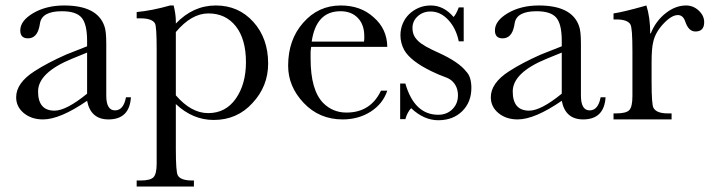

<svg xmlns="http://www.w3.org/2000/svg" viewBox="-20 -436 2594 701"><path d="M458 -81Q453 0 376 0Q311 0 298 -68Q199 0 137 0Q95 0 67 -23Q39 -46 39 -81Q39 -133 106 -176Q154 -207 222 -237L298 -267V-287Q298 -348 278 -371.5Q258 -395 206 -395Q133 -395 126 -351L124 -340Q115 -296 82 -296Q54 -296 54 -325Q54 -360 101 -388Q149 -416 214 -416Q335 -416 361 -341Q368 -324 368 -276V-87Q368 -33 400 -33Q431 -33 440 -81ZM244 -222Q119 -171 119 -102Q119 -32 179 -32Q222 -32 298 -94V-244Z M614 -416Q622 -384 622 -358V-350Q685 -416 768 -416Q851 -416 905 -356Q959 -296 959 -204Q959 -121 902 -60Q846 2 760 2Q684 2 622 -56V108Q622 191 629 204Q639 223 682 223H688V245H479V223H493Q529 223 540.5 211Q552 199 552 161V-254Q552 -339 546 -350Q536 -369 493 -369H479V-392Q534 -397 601 -416ZM622 -88Q678 -23 740 -23Q804 -23 841 -76Q878 -129 878 -209Q878 -293 841 -340Q804 -387 741 -387Q679 -387 622 -319Z M1116 -265 1115 -256Q1114 -251 1114 -243Q1114 -235 1114 -222Q1114 -107 1160 -60Q1195 -25 1245 -25Q1333 -25 1371 -105H1394Q1378 -57 1333.5 -28.5Q1289 0 1231 0Q1146 0 1089 -60Q1032 -120 1032 -196Q1032 -291 1087 -353Q1142 -416 1224 -416Q1297 -416 1344 -373Q1393 -331 1394 -265ZM1309 -284Q1310 -289 1310 -294Q1310 -299 1310 -304Q1310 -346 1286.5 -370.5Q1263 -395 1223 -395Q1134 -395 1118 -284Z M1441 -131H1460Q1493 -17 1580 -17Q1611 -17 1631.5 -37Q1652 -57 1652 -88Q1652 -119 1632 -139Q1622 -149 1603 -155.5Q1584 -162 1555 -176Q1479 -213 1456 -253Q1442 -279 1442 -307Q1442 -330 1450.5 -350Q1459 -370 1474 -384.5Q1489 -399 1509 -407.5Q1529 -416 1553 -416Q1600 -416 1636 -374Q1645 -383 1655 -409H1673V-285H1655Q1645 -333 1616.5 -363.5Q1588 -394 1552 -394Q1524 -394 1505 -376.5Q1486 -359 1486 -334Q1486 -320 1490.5 -309Q1495 -298 1505.5 -287.5Q1516 -277 1534.5 -266.5Q1553 -256 1580 -244Q1655 -210 1682 -175Q1701 -156 1701 -115Q1701 -63 1667.5 -30Q1634 3 1580 3Q1528 3 1481 -41Q1467 -26 1460 -1H1441Z M2191 -81Q2186 0 2109 0Q2044 0 2031 -68Q1932 0 1870 0Q1828 0 1800 -23Q1772 -46 1772 -81Q1772 -133 1839 -176Q1887 -207 1955 -237L2031 -267V-287Q2031 -348 2011 -371.5Q1991 -395 1939 -395Q1866 -395 1859 -351L1857 -340Q1848 -296 1815 -296Q1787 -296 1787 -325Q1787 -360 1834 -388Q1882 -416 1947 -416Q2068 -416 2094 -341Q2101 -324 2101 -276V-87Q2101 -33 2133 -33Q2164 -33 2173 -81ZM1977 -222Q1852 -171 1852 -102Q1852 -32 1912 -32Q1955 -32 2031 -94V-244Z M2340 -416Q2354 -372 2354 -314H2356Q2374 -359 2410 -387.5Q2446 -416 2485 -416Q2511 -416 2531 -397.5Q2551 -379 2551 -355Q2551 -321 2519 -321Q2494 -321 2482 -357Q2474 -381 2455 -381Q2431 -381 2400 -347Q2372 -316 2365 -283Q2359 -260 2359 -209V-137Q2359 -53 2366 -42Q2377 -22 2418 -22H2432V0H2220V-22H2230Q2266 -22 2277.5 -34Q2289 -46 2289 -85V-250Q2289 -333 2282 -346Q2272 -365 2230 -365H2220V-387Q2255 -392 2333 -414Z"/></svg>

Font: New Athena Unicode
Style: Regular
Weight: 400
Designer: J. Rusten 1997; rev. by R. Hancock 2001, 2002, rev. by D. Mastronarde 2002-2021
Foundry: GreekKeys New Athena Unicode
Version: Version 5.008